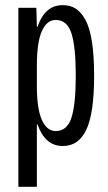

<svg xmlns="http://www.w3.org/2000/svg" viewBox="-20 -553 417 740"><path d="M50.8 167V-522.9H120.1L122.1 -450.2H125Q152.8 -533.2 222.2 -533.2Q250.5 -533.2 271.5 -520Q292.5 -506.8 309.1 -476.8Q325.7 -446.8 334.2 -392.8Q342.8 -338.9 342.8 -262.2Q342.8 -117.7 313.2 -54Q283.7 9.8 222.2 9.8Q153.3 9.8 125 -73.2H122.1V167ZM122.1 -220.2Q122.1 -134.8 141.1 -91.3Q160.2 -47.9 194.8 -47.9Q238.3 -47.9 255.1 -98.6Q272 -149.4 272 -262.2Q272 -372.6 255.4 -424.3Q238.8 -476.1 194.8 -476.1Q160.2 -476.1 141.1 -432.6Q122.1 -389.2 122.1 -301.8Z"/></svg>

Font: Lumene Sans Condensed
Style: Regular
Weight: 400
Width: 3
Designer: Deni Anggara
Version: Version 1.003;Glyphs 3.1.2 (3151)